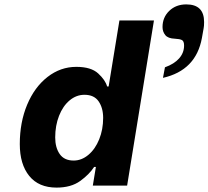

<svg xmlns="http://www.w3.org/2000/svg" viewBox="-20 -844 948 873"><path d="M70 -189Q70 -288 103.5 -368Q137 -448 196 -494Q255 -540 327 -540Q394 -540 426.5 -510Q459 -480 467 -451H474L523 -751H680L558 0H402L416 -85H408Q386 -51 344.5 -21Q303 9 237 9Q156 9 113 -44Q70 -97 70 -189ZM449 -308Q449 -353 428.5 -383Q408 -413 364 -413Q327 -413 296.5 -387.5Q266 -362 248.5 -317.5Q231 -273 231 -219Q231 -173 251.5 -143.5Q272 -114 315 -114Q351 -114 382 -140Q413 -166 431 -210.5Q449 -255 449 -308ZM730 -538Q772 -553 794.5 -578.5Q817 -604 817 -637Q817 -657 807 -662Q797 -667 775 -668Q744 -669 731.5 -684.5Q719 -700 719 -721Q719 -765 749.5 -794.5Q780 -824 827 -824Q908 -824 908 -744Q908 -725 906 -716L898 -671Q871 -524 721 -490Z"/></svg>

Font: Be Vietnam ExtraBold
Style: Italic
Weight: 800
Italic angle: -9.778°
Designer: Gabriel Lam
Foundry: TypeRant
Version: Version 3.000